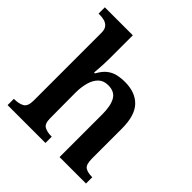

<svg xmlns="http://www.w3.org/2000/svg" viewBox="-201 -909 1058 1058"><g transform="rotate(45 328.0 -380.0)"><path d="M19 0V-49H23Q57 -49 80 -61.5Q103 -74 103 -119V-647Q103 -675 91 -688.5Q79 -702 62 -706.5Q45 -711 28 -711H17V-760H235V-577Q235 -553 233.5 -527Q232 -501 230.5 -482.5Q229 -464 229 -464H236Q255 -499 277.5 -517Q300 -535 327.5 -541.5Q355 -548 387 -548Q467 -548 511.5 -502Q556 -456 556 -354V-121Q556 -74 574.5 -61.5Q593 -49 627 -49H630V0H424V-334Q424 -399 404 -434.5Q384 -470 334 -470Q298 -470 276.5 -449Q255 -428 245 -392Q235 -356 235 -313L236 -115Q236 -72 257 -60.5Q278 -49 311 -49H314V0Z"/></g></svg>

Font: Noto Naskh Arabic SemiBold
Style: Regular
Weight: 600
Designer: Monotype Design Team, David Williams, Mohamad Dakak and Nizar Qandah
Foundry: Monotype Imaging Inc.
Version: Version 2.016